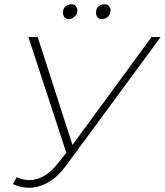

<svg xmlns="http://www.w3.org/2000/svg" viewBox="-20 -875 778 906"><path d="M59 -39Q89 -25 119 -25Q152 -25 186.5 -44Q221 -63 256 -108L293 -154L114 -700H158L322 -191L695 -700H738L293 -95Q251 -38 206 -13.5Q161 11 117 11Q78 11 41 -6ZM304 -785Q291 -785 284 -794Q277 -803 277 -815Q277 -836 290 -845.5Q303 -855 318 -855Q331 -855 338 -846Q345 -837 345 -826Q345 -809 332.2 -797Q319.5 -785 304 -785ZM460 -785Q447 -785 440 -794Q433 -803 433 -815Q433 -836 446 -845.5Q459 -855 474 -855Q487 -855 494.5 -846Q502 -837 502 -826Q502 -811.5 491.2 -798.2Q480.5 -785 460 -785Z"/></svg>

Font: Argentum Sans ExtraLight
Style: Italic
Weight: 200
Italic angle: -11°
Designer: Julieta Ulanovsky (font), Cristiano Sobral (main changes and remaster)
Foundry: Julieta Ulanovsky (font), Cristiano Sobral (main changes and remaster)
Version: Version 2.007;June 15, 2022;FontCreator 14.0.0.2814 64-bit; 